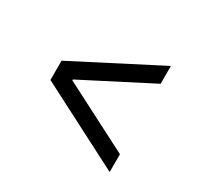

<svg xmlns="http://www.w3.org/2000/svg" viewBox="-114 -706 827 793"><g transform="rotate(30 300.0 -310.0)"><path d="M89 -264V-356L491 -563V-478L168 -312V-308L491 -142V-57Z"/></g></svg>

Font: CommitMono
Style: 450Regular
Weight: 450
Designer: Eigil Nikolajsen
Foundry: Eigil Nikolajsen
Version: Version 1.002